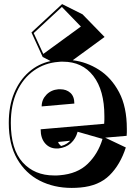

<svg xmlns="http://www.w3.org/2000/svg" viewBox="-20 -856 664 940"><path d="M596 -134Q569 -50 516.5 2Q464 54 374 62Q363 63 352.5 63.5Q342 64 331 64Q244 64 174.5 28.5Q105 -7 64 -78Q23 -149 23 -254Q23 -338 49.5 -401Q76 -464 122 -504Q168 -544 228 -557L189 -577L134 -697L284 -836L384 -786L492 -675L336 -561Q404 -553 464.5 -514.5Q525 -476 563 -404.5Q601 -333 601 -225Q601 -217 601 -208Q601 -199 600 -191L495 -182ZM145 -694 192 -592 376 -726 283 -822ZM360 -211Q351 -177 327 -155Q303 -133 265 -129H257Q223 -129 201 -154Q179 -179 179 -223L490 -250Q491 -260 491 -269.5Q491 -279 491 -288Q491 -414 437 -484Q383 -554 288 -554Q283 -554 277.5 -554Q272 -554 266 -553Q199 -548 146 -510.5Q93 -473 63 -408Q33 -343 33 -254Q33 -125 91 -61Q149 3 245 3Q252 3 259 3Q266 3 273 2Q359 -5 409.5 -54Q460 -103 482 -176ZM184 -335Q184 -368 207 -392Q230 -416 266 -419H275Q305 -419 324.5 -401.5Q344 -384 344 -349ZM265 -161Q265 -156 269.5 -151Q274 -146 279 -141Q297 -146 307 -153Q317 -160 324 -167Z"/></svg>

Font: Rampart One
Style: Regular
Weight: 400
Designer: Fontworks Inc.
Foundry: Fontworks Inc.
Version: Version 1.100